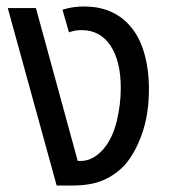

<svg xmlns="http://www.w3.org/2000/svg" viewBox="-20 -573 530 593"><path d="M155 0 4 -548H91L220 -76H230Q251 -76 270 -87.5Q289 -99 303 -117Q329 -150 341 -200.5Q353 -251 353 -301Q353 -385 321 -432.5Q289 -480 232 -480Q210 -480 193 -473L173 -543Q192 -549 208.5 -551Q225 -553 239 -553Q327 -553 379 -496Q410 -462 425 -410.5Q440 -359 440 -298Q440 -220 418.5 -159.5Q397 -99 365 -63Q338 -34 300 -17Q262 0 203 0Z"/></svg>

Font: Noto Sans Thai SemCond
Style: Regular
Weight: 400
Width: 4
Designer: Monotype Design Team
Foundry: Monotype Imaging Inc.
Version: Version 2.002; ttfautohint (v1.8.4.7-5d5b)